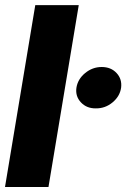

<svg xmlns="http://www.w3.org/2000/svg" viewBox="-22 -748 505 768"><path d="M293 -727.5 171.9 0H-2L119.1 -727.5ZM361.3 -314.5Q324.7 -314 301.8 -338.4Q278.8 -362.8 283.7 -397Q289.1 -431.6 318.6 -455.8Q348.1 -480 384.8 -480Q421.9 -480 444.3 -455.8Q466.8 -431.6 462.4 -397Q457.5 -362.8 428.2 -338.4Q398.9 -314 361.3 -314.5Z"/></svg>

Font: Inter Tight ExtraBold
Style: Italic
Weight: 800
Italic angle: -9.39999°
Designer: Rasmus Andersson
Foundry: rsms
Version: Version 3.004